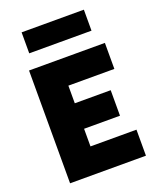

<svg xmlns="http://www.w3.org/2000/svg" viewBox="-161 -981 876 1075"><g transform="rotate(-20 277.5 -443.5)"><path d="M67 0ZM245 -517V-412H459V-260H245V-155H519V0H67V-672H519V-517ZM101 -887H472V-762H101Z"/></g></svg>

Font: Cairo Black
Style: Regular
Weight: 900
Designer: Mohamed Gaber, the designers of Titillium
Foundry: Kief Type Foundry
Version: Version 2.009; ttfautohint (v1.5.33-1714) -l 8 -r 50 -G 200 